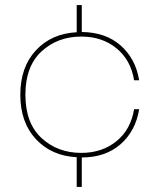

<svg xmlns="http://www.w3.org/2000/svg" viewBox="-20 -643 628 756"><path d="M528 -213Q514 -127 454.5 -75Q395 -23 302 -23V93H282V-24Q183 -29 121.5 -95Q60 -161 60 -270Q60 -379 121.5 -445Q183 -511 282 -516V-623H302V-517Q396 -516 455 -464Q514 -412 528 -327H508Q495 -407 438.5 -453Q382 -499 300 -499Q207 -499 143.5 -440.5Q80 -382 80 -270Q80 -158 143.5 -99.5Q207 -41 300 -41Q382 -41 438.5 -87Q495 -133 508 -213Z"/></svg>

Font: Poppins Thin
Style: Regular
Weight: 250
Designer: Ninad Kale (Devanagari), Jonny Pinhorn (Latin)
Foundry: Indian Type Foundry
Version: Version 3.200;PS 1.000;hotconv 16.6.54;makeotf.lib2.5.65590